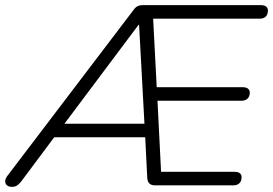

<svg xmlns="http://www.w3.org/2000/svg" viewBox="-46 -725 1068 751"><path d="M1 6C14 6 24 1 36 -14L166 -188H522L530 -29C531 -10 541 0 560 0H867C887 0 899 -12 899 -32C899 -46 889 -53 871 -53H584L570 -331H899C917 -331 931 -341 931 -363C931 -377 920 -384 902 -384H567L553 -652H970C988 -652 1002 -661 1002 -684C1002 -698 991 -705 974 -705H513C498 -705 487 -701 477 -687L-18 -36C-33 -16 -26 6 1 6ZM496 -628H498L519 -241H206Z"/></svg>

Font: SN Pro Light
Style: Italic
Weight: 300
Italic angle: -8.99998°
Designer: Tobias Whetton
Foundry: Supernotes
Version: Version 1.001;Glyphs 3.2 (3249)